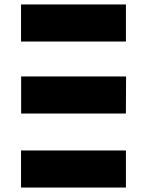

<svg xmlns="http://www.w3.org/2000/svg" viewBox="-20 -845 662 864"><path d="M547.3 -501H75.1V-334H546.5ZM546.7 -168H74.7V-1H546.7ZM546.7 -825H74.7V-658H546.7Z"/></svg>

Font: Hussar Techniczny
Style: Bold 
Weight: 700
Foundry: Cannot Into Space Fonts
Version: Version 0.77